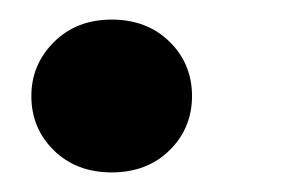

<svg xmlns="http://www.w3.org/2000/svg" viewBox="-20 -170 293 196"><path d="M94 6Q58 6 35 -16.5Q12 -39 12 -72Q12 -104 35 -127Q58 -150 94 -150Q130 -150 153 -127.5Q176 -105 176 -72Q176 -39 153 -16.5Q130 6 94 6Z"/></svg>

Font: DM Sans 18pt
Style: Bold Italic
Weight: 700
Italic angle: -10°
Designer: Colophon Foundry, Jonny Pinhorn
Foundry: Colophon Foundry
Version: Version 4.004;gftools[0.9.30]